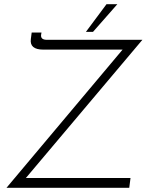

<svg xmlns="http://www.w3.org/2000/svg" viewBox="-20 -901 703 921"><path d="M104 -47H606L600 0H11L568 -663H188Q121 -663 128 -714L132 -745H179L177 -733Q175 -710 205 -710H663ZM426 -748H392L491 -881H543Z"/></svg>

Font: Josefin Sans Light
Style: Italic
Weight: 300
Italic angle: -7°
Designer: Santiago Orozco
Foundry: Typemade
Version: Version 2.000